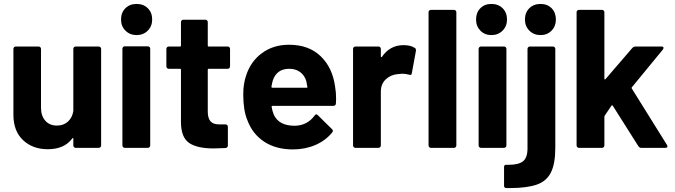

<svg xmlns="http://www.w3.org/2000/svg" viewBox="-20 -750 3426 974"><path d="M352 -502Q352 -507 355.5 -510.5Q359 -514 364 -514H481Q486 -514 489.5 -510.5Q493 -507 493 -502V-12Q493 -7 489.5 -3.5Q486 0 481 0H364Q359 0 355.5 -3.5Q352 -7 352 -12V-46Q352 -49 351 -49.5Q350 -50 349 -50Q348 -50 346 -47Q306 7 222 7Q146 7 97 -39Q48 -85 48 -168V-502Q48 -507 51.5 -510.5Q55 -514 60 -514H176Q181 -514 184.5 -510.5Q188 -507 188 -502V-203Q188 -163 209.5 -138Q231 -113 269 -113Q303 -113 325 -133.5Q347 -154 352 -187Z M673 -572Q639 -572 616.5 -594.5Q594 -617 594 -651Q594 -686 616 -708Q638 -730 673 -730Q708 -730 730 -708Q752 -686 752 -651Q752 -617 729.5 -594.5Q707 -572 673 -572ZM613 0Q608 0 604.5 -3.5Q601 -7 601 -12V-503Q601 -508 604.5 -511.5Q608 -515 613 -515H730Q735 -515 738.5 -511.5Q742 -508 742 -503V-12Q742 -7 738.5 -3.5Q735 0 730 0Z M1147 -413Q1147 -408 1143.5 -404.5Q1140 -401 1135 -401H1039Q1034 -401 1034 -396V-184Q1034 -151 1047.5 -135Q1061 -119 1091 -119H1124Q1129 -119 1132.5 -115.5Q1136 -112 1136 -107V-12Q1136 -1 1124 1Q1082 3 1064 3Q981 3 940 -24.5Q899 -52 898 -128V-396Q898 -401 893 -401H836Q831 -401 827.5 -404.5Q824 -408 824 -413V-502Q824 -507 827.5 -510.5Q831 -514 836 -514H893Q898 -514 898 -519V-638Q898 -643 901.5 -646.5Q905 -650 910 -650H1022Q1027 -650 1030.5 -646.5Q1034 -643 1034 -638V-519Q1034 -514 1039 -514H1135Q1140 -514 1143.5 -510.5Q1147 -507 1147 -502Z M1680 -310Q1685 -282 1685 -248Q1685 -237 1684 -225Q1683 -213 1671 -213H1362Q1358 -213 1358 -210Q1358 -209 1358 -208Q1361 -188 1369 -168Q1395 -112 1475 -112Q1539 -113 1576 -164Q1580 -170 1585 -170Q1588 -170 1592 -166L1664 -95Q1669 -90 1669 -86Q1669 -84 1665 -78Q1632 -37 1580 -14.5Q1528 8 1466 8Q1380 8 1320.5 -31Q1261 -70 1235 -140Q1214 -190 1214 -271Q1214 -326 1229 -368Q1252 -439 1309.5 -481Q1367 -523 1446 -523Q1546 -523 1606.5 -465Q1667 -407 1680 -310ZM1447 -401Q1384 -401 1364 -342Q1360 -329 1357 -310Q1357 -305 1362 -305H1535Q1540 -305 1540 -308Q1540 -309 1539 -310Q1534 -338 1534 -338Q1534 -338 1534 -338Q1525 -368 1502.5 -384.5Q1480 -401 1447 -401Z M2027 -521Q2063 -521 2084 -507Q2090 -504 2090 -496Q2090 -494 2090 -492L2069 -378Q2068 -370 2062 -370Q2059 -370 2055 -371Q2040 -376 2020 -376Q2012 -376 1998 -374Q1962 -371 1937 -347.5Q1912 -324 1912 -285V-12Q1912 -7 1908.5 -3.5Q1905 0 1900 0H1783Q1778 0 1774.5 -3.5Q1771 -7 1771 -12V-502Q1771 -507 1774.5 -510.5Q1778 -514 1783 -514H1900Q1905 -514 1908.5 -510.5Q1912 -507 1912 -502V-464Q1912 -461 1913.5 -460.5Q1915 -460 1915 -460Q1916 -460 1917 -461Q1958 -521 2027 -521Z M2166 0Q2161 0 2157.5 -3.5Q2154 -7 2154 -12V-688Q2154 -693 2157.5 -696.5Q2161 -700 2166 -700H2283Q2288 -700 2291.5 -696.5Q2295 -693 2295 -688V-12Q2295 -7 2291.5 -3.5Q2288 0 2283 0Z M2473 -572Q2439 -572 2417 -594.5Q2395 -617 2395 -651Q2395 -686 2416.5 -708Q2438 -730 2473 -730Q2508 -730 2530 -708Q2552 -686 2552 -651Q2552 -617 2529.5 -594.5Q2507 -572 2473 -572ZM2722 -572Q2688 -572 2665.5 -594.5Q2643 -617 2643 -651Q2643 -686 2665 -708Q2687 -730 2722 -730Q2757 -730 2778.5 -708Q2800 -686 2800 -651Q2800 -617 2778 -594.5Q2756 -572 2722 -572ZM2420 0Q2415 0 2411.5 -3.5Q2408 -7 2408 -12V-502Q2408 -507 2411.5 -510.5Q2415 -514 2420 -514H2537Q2542 -514 2545.5 -510.5Q2549 -507 2549 -502V-12Q2549 -7 2545.5 -3.5Q2542 0 2537 0ZM2549 204Q2537 204 2537 192V97Q2537 86 2547 86Q2548 86 2550 86Q2556 86 2561 86Q2611 86 2633.5 68Q2656 50 2656 2V-502Q2656 -507 2659.5 -510.5Q2663 -514 2668 -514H2785Q2790 -514 2793.5 -510.5Q2797 -507 2797 -502V0Q2797 81 2774.5 125.5Q2752 170 2701.5 187Q2651 204 2568 204Q2559 204 2549 204Z M2917 0Q2912 0 2908.5 -3.5Q2905 -7 2905 -12V-688Q2905 -693 2908.5 -696.5Q2912 -700 2917 -700H3034Q3039 -700 3042.5 -696.5Q3046 -693 3046 -688V-351Q3046 -348 3047 -347.5Q3048 -347 3049 -347Q3050 -347 3052 -349L3188 -507Q3195 -514 3203 -514H3336Q3346 -514 3346 -507Q3346 -504 3343 -499L3186 -308Q3184 -306 3184 -304Q3184 -302 3185 -301L3364 -14Q3366 -10 3366 -8Q3366 0 3355 0H3232Q3224 0 3218 -9L3089 -213Q3088 -215 3087 -215.5Q3086 -216 3085 -216Q3084 -216 3082 -214L3048 -164Q3046 -160 3046 -158V-12Q3046 -7 3042.5 -3.5Q3039 0 3034 0Z"/></svg>

Font: LinhAnh
Style: Bold
Weight: 700
Designer: Jeremy Tribby
Foundry: Tribby Type
Version: Version 1.408